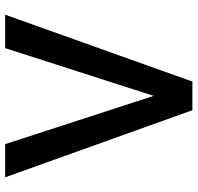

<svg xmlns="http://www.w3.org/2000/svg" viewBox="-31 -737 768 746"><g transform="rotate(90 353.0 -364.0)"><path d="M540 0 352.5 -577.1 167 0H37.1L296.9 -727.5H408.2L668.9 0Z"/></g></svg>

Font: Inter Display Medium
Style: Regular
Weight: 500
Designer: Rasmus Andersson
Foundry: rsms
Version: Version 4.001;git-9221beed3